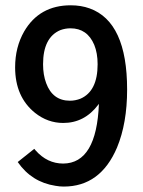

<svg xmlns="http://www.w3.org/2000/svg" viewBox="-20 -560 540 725"><path d="M37.1 -305.7Q37.1 -194.3 112.3 -133.8Q160.2 -95.7 218.8 -95.7Q298.8 -95.7 350.6 -164.1Q352.5 -166 353.5 -168Q344.7 56.6 218.8 57.6Q158.2 57.6 114.3 7.8Q111.3 4.9 109.4 2L46.9 51.8Q99.6 127.9 189.5 141.6Q205.1 144.5 220.7 144.5Q359.4 144.5 421.9 -2.9Q460 -94.7 460 -221.7Q460 -477.5 318.4 -528.3Q286.1 -540 247.1 -540Q128.9 -540 71.3 -441.4Q37.1 -381.8 37.1 -305.7ZM246.1 -453.1Q309.6 -453.1 335.9 -390.6Q348.6 -359.4 348.6 -317.4Q348.6 -215.8 284.2 -187.5Q264.6 -179.7 244.1 -179.7Q178.7 -179.7 154.3 -246.1Q142.6 -277.3 142.6 -317.4Q142.6 -418.9 208 -446.3Q226.6 -453.1 246.1 -453.1Z"/></svg>

Font: Yaldevi Colombo SemiBold
Style: Regular
Weight: 600
Designer: Sol Matas, Denzil Rajitha, Kosala Senevirathne and Pathum Egodawatta
Foundry: Mooniak
Version: Version 1.020 ; ttfautohint (v1.6)